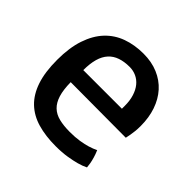

<svg xmlns="http://www.w3.org/2000/svg" viewBox="-138 -645 786 786"><g transform="rotate(45 254.5 -252.0)"><path d="M37.6 -244.6Q37.6 -314.9 54.7 -365.7Q71.8 -416.5 102.5 -449.2Q133.3 -481.9 176 -497.3Q218.8 -512.7 270 -512.7Q317.4 -512.7 354.7 -496.8Q392.1 -481 418 -452.1Q443.8 -423.3 457.5 -383.3Q471.2 -343.3 471.2 -294.9Q471.2 -278.3 469.7 -264.2Q468.3 -250 466.3 -239.7Q464.4 -227.5 461.9 -217.8L141.6 -219.2Q142.1 -175.8 150.9 -147.2Q159.7 -118.7 177 -102.1Q194.3 -85.4 220.7 -78.9Q247.1 -72.3 283.2 -72.3Q314 -72.3 338.4 -76.2Q362.8 -80.1 379.9 -85.4Q399.4 -91.3 415 -99.1Q422.4 -82 426.5 -67.4Q430.7 -52.7 432.6 -42Q434.6 -29.3 435.5 -19.5Q419.4 -11.2 396.5 -4.9Q377 0.5 348.6 5.1Q320.3 9.8 283.2 9.8Q224.6 9.8 179 -3.4Q133.3 -16.6 101.8 -46.6Q70.3 -76.7 54 -125.2Q37.6 -173.8 37.6 -244.6ZM366.7 -290.5V-307.1Q366.7 -337.9 359.1 -361.6Q351.6 -385.3 338.4 -401.4Q325.2 -417.5 307.1 -425.8Q289.1 -434.1 268.1 -434.1Q237.3 -434.1 213.9 -426Q190.4 -418 174.6 -400.6Q158.7 -383.3 150.9 -356Q143.1 -328.6 143.1 -290.5Z"/></g></svg>

Font: Basic
Style: Regular
Weight: 400
Designer: Magnus Gaarde
Foundry: Magnus Gaarde
Version: Version 1.003; ttfautohint (v1.1) -l 6 -r 16 -G 0 -x 16 -D l